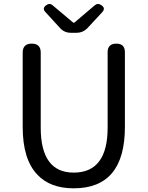

<svg xmlns="http://www.w3.org/2000/svg" viewBox="-20 -958 761 990"><path d="M360 13Q239 13 173 -57Q97 -136 97 -303V-687Q97 -733 144 -733Q190 -733 190 -687V-300Q190 -68 360 -68Q535 -68 535 -300V-516V-689Q535 -733 580 -733Q624 -733 624 -689V-303Q624 13 360 13ZM345 -789Q312 -789 290 -813L214 -896Q196 -915 218 -931Q236 -944 251 -931L358 -841H363L469 -931Q485 -944 503 -931Q526 -916 507 -895L467 -852L430 -812Q407 -789 376 -789Z"/></svg>

Font: GenSenRounded TW R
Style: Regular
Weight: 400
Version: Version 1.501;PS 1;hotconv 16.6.51;makeotf.lib2.5.65220